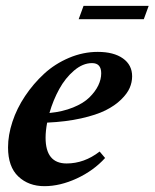

<svg xmlns="http://www.w3.org/2000/svg" viewBox="-20 -621 525 652"><path d="M247.1 -555.7 263.7 -601.1H484.9L468.3 -555.7ZM130.9 11.2Q77.1 11.2 42.2 -21.7Q7.3 -54.7 7.3 -120.6Q7.3 -162.1 22.2 -207.5Q37.1 -252.9 65.2 -294.9Q93.3 -336.9 129.9 -370.6Q166.5 -404.3 214.4 -424.6Q262.2 -444.8 312 -444.8Q366.2 -444.8 397.5 -422.6Q428.7 -400.4 428.7 -361.8Q428.7 -341.8 420.4 -322.5Q412.1 -303.2 391.1 -282.7Q370.1 -262.2 338.4 -246.3Q306.6 -230.5 255.4 -219Q204.1 -207.5 140.1 -204.6Q134.8 -176.3 134.8 -153.3Q134.8 -65.9 206.1 -65.9Q266.1 -65.9 318.4 -106.4L336.9 -84.5Q297.9 -41.5 241 -15.1Q184.1 11.2 130.9 11.2ZM147.9 -237.3Q192.9 -241.7 228.3 -256.1Q263.7 -270.5 283.7 -290.3Q303.7 -310.1 313.7 -330.8Q323.7 -351.6 323.7 -372.1Q323.7 -406.7 292.5 -406.7Q261.2 -406.7 231.4 -381.3Q201.7 -356 181.2 -318.6Q160.6 -281.2 147.9 -237.3Z"/></svg>

Font: Elstob Grade
Style: Italic
Weight: 400
Italic angle: -20°
Designer: Peter S. Baker
Version: Version 1.015